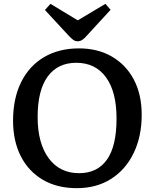

<svg xmlns="http://www.w3.org/2000/svg" viewBox="-20 -966 805 1000"><path d="M380 14Q277 14 202.5 -30Q128 -74 88 -153Q48 -232 48 -337Q48 -453 90 -538Q132 -623 209.5 -668.5Q287 -714 391 -714Q489 -714 562.5 -671.5Q636 -629 677 -551.5Q718 -474 718 -368Q718 -256 676.5 -169.5Q635 -83 559 -34.5Q483 14 380 14ZM392 -64Q487 -64 537 -134.5Q587 -205 587 -349Q587 -488 532 -563.5Q477 -639 377 -639Q281 -639 228.5 -567.5Q176 -496 176 -357Q176 -220 233.5 -142Q291 -64 392 -64ZM384 -751Q372 -751 362 -758Q352 -765 336 -782L214 -914L243 -946L385 -860L529 -946L556 -915L430 -778Q419 -765 408 -758Q397 -751 384 -751Z"/></svg>

Font: Literata 12pt Medium
Style: Regular
Weight: 500
Designer: Latin by Veronika Burian and Jose Scaglione. Greek by Irene Vlachou. Cyrillic by Vera Evstafieva.
Foundry: TypeTogether
Version: Version 3.002